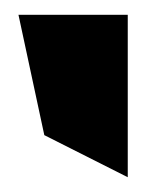

<svg xmlns="http://www.w3.org/2000/svg" viewBox="-20 -797 206 260"><path d="M5 -777 40 -614 153 -557V-777Z"/></svg>

Font: Charger Pro
Style: UltraExt
Weight: 900
Designer: Jasper
Foundry: Cannot Into Space Fonts
Version: Version 1.09